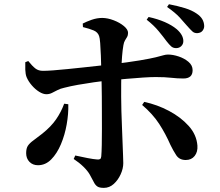

<svg xmlns="http://www.w3.org/2000/svg" viewBox="-20 -837 1040 908"><path d="M767.6 -642.1Q753 -662.1 730.4 -689.5Q707.8 -717 673.6 -743.8L682.8 -756.7Q725.6 -747.3 759.4 -732.6Q793.2 -717.8 815.8 -698.9Q847 -671.5 847 -642.8Q847 -628.4 837.3 -618.9Q827.7 -609.4 812.8 -609.4Q798.9 -609.4 789.5 -617.7Q780.2 -626 767.6 -642.1ZM865.2 -714.2Q850.9 -731.3 829.8 -754.3Q808.7 -777.2 770.1 -804.1L779 -817Q822.3 -808.5 855 -798.4Q887.7 -788.2 909.4 -773.2Q927.9 -760.9 936.4 -746.6Q944.9 -732.3 945.6 -715.1Q946.4 -703.7 938.7 -692.7Q931 -681.7 914 -680.3Q899.3 -679.5 889.7 -688.5Q880.1 -697.4 865.2 -714.2ZM335.9 -101.6Q367.4 -94.8 394.5 -89.4Q421.6 -84.1 440.6 -82.7Q448.8 -82.2 453.4 -84.9Q457.9 -87.6 458.9 -97.6Q460.6 -117.5 461.3 -151.7Q461.9 -185.9 462 -226.9Q462.2 -267.9 461.8 -308.2Q461.5 -348.6 461.5 -380.6Q461.5 -402.3 460.7 -434.6Q460 -466.9 459.1 -503.6Q458.3 -540.4 457 -574.3Q455.8 -608.2 453.8 -633.2Q451.9 -658.2 448.7 -666.4Q442.6 -684.8 423.1 -693Q403.7 -701.2 372.3 -708.9L371.3 -725.6Q389.1 -734.9 414 -743.6Q439 -752.2 463.7 -752.2Q489.3 -752 517.6 -741.1Q546 -730.3 565.8 -713.9Q585.6 -697.5 585.6 -681.7Q585.6 -670.1 580.8 -661.9Q576 -653.8 571 -645.6Q566 -637.4 563.6 -623.1Q559.7 -601 557.3 -570.9Q555 -540.7 554.1 -506.9Q553.3 -473.1 553.1 -440.1Q553 -407 553 -380Q553 -349.4 554.1 -311.9Q555.2 -274.4 556.8 -236.3Q558.4 -198.2 559.6 -163.5Q560.8 -128.9 561.9 -103.3Q563 -77.7 563 -65.6Q563 -40 550.7 -12.8Q538.4 14.4 518 32.9Q497.5 51.5 471.1 51.5Q449.9 51.5 440.2 44.7Q430.4 38 423.7 24.3Q417 10.5 404.6 -11.2Q394.7 -28.8 374.6 -48.5Q354.5 -68.1 328.5 -85.2ZM99.6 -542.8 113.7 -548.4Q132.3 -525 147.2 -513.3Q162.1 -501.7 184.1 -502Q200.6 -502 231.1 -504.2Q261.5 -506.5 299.1 -510.3Q336.7 -514 375 -518.2Q413.4 -522.3 445.4 -525.9Q477.5 -529.6 497 -531.6Q589 -542.6 640.4 -551.3Q691.8 -560 716.9 -566.2Q742.1 -572.3 752.9 -575.7Q763.8 -579 774.7 -579Q797.6 -579 824.6 -570.1Q851.5 -561.2 871.2 -544.7Q890.9 -528.1 890.9 -505.1Q890.9 -485.2 879.9 -475.5Q868.8 -465.8 847.2 -465.8Q818.7 -465.8 789.5 -469.2Q760.4 -472.6 716.3 -472.6Q691.9 -472.6 655.8 -470.2Q619.8 -467.8 579.1 -464.2Q538.4 -460.7 497.8 -456.7Q462.9 -453.4 424 -447.9Q385.2 -442.4 348.8 -435.9Q312.4 -429.4 283.9 -422Q265.1 -418 251.3 -410.6Q237.5 -403.3 225.4 -397.4Q213.3 -391.4 199.4 -391.4Q183.8 -391.4 165.3 -402.9Q146.8 -414.4 130.7 -433Q114.5 -451.6 105.8 -472.1Q100.3 -486 99.6 -507.4Q98.9 -528.8 99.6 -542.8ZM786 -151.8Q762.9 -204.6 732.8 -251.1Q702.6 -297.6 652.2 -340.6L662.1 -355.2Q723.7 -342 779.5 -312.4Q835.3 -282.7 872.5 -241.3Q909.7 -199.9 913.6 -148.3Q915.7 -118.6 900.5 -99.4Q885.4 -80.3 858.3 -80.3Q828.1 -80.3 813.1 -103.4Q798.1 -126.6 786 -151.8ZM283.5 -346.6 303 -344Q304.3 -299.2 295.4 -248.8Q286.6 -198.5 268 -154.6Q249.5 -110.8 222.3 -83.2Q195.1 -55.6 159.6 -55.6Q135 -55.6 119.3 -71.6Q103.7 -87.7 103.7 -112.7Q103.7 -135.6 112.1 -148Q120.6 -160.5 137.6 -172.7Q154.6 -184.9 179.8 -204.8Q222 -238.6 245.7 -273.3Q269.5 -308 283.5 -346.6Z"/></svg>

Font: Noto Serif HK
Style: Regular
Weight: 200
Designer: Ryoko NISHIZUKA 西塚涼子 (kana & ideographs); Frank Grießhammer (Latin, Greek & Cyrillic); Wenlong ZHANG 张文龙 (bopomofo); San
Foundry: Adobe
Version: Version 2.001;hotconv 1.1.0;makeotfexe 2.6.0